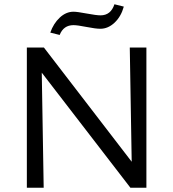

<svg xmlns="http://www.w3.org/2000/svg" viewBox="-20 -881 814 901"><path d="M325 -763Q278 -763 260 -717L216 -728Q231 -771 260.5 -798.5Q290 -826 325 -826Q342 -826 387 -817.5Q432 -809 452 -809Q500 -809 517 -861L561 -850Q548 -803 517.5 -774.5Q487 -746 451 -746Q429 -746 386 -754.5Q343 -763 325 -763ZM589 -658H667V0H592L176 -540L185 0H106V-658H186L598 -122Z"/></svg>

Font: EauTestInfant Medium
Style: Regular
Weight: 500
Designer: Christian Thalmann (Catharsis Fonts)
Version: Version 0.001;PS 000.001;hotconv 1.0.88;makeotf.lib2.5.64775